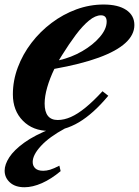

<svg xmlns="http://www.w3.org/2000/svg" viewBox="-33 -554 600 828"><path d="M178 10.5Q109 10.5 65.8 -33.2Q22.5 -77 22.5 -147Q22.5 -206.5 43.8 -263.2Q65 -320 102.5 -369Q140 -418 189.5 -455.2Q239 -492.5 296.2 -513.5Q353.5 -534.5 414 -534.5Q476.5 -534.5 511.5 -511Q546.5 -487.5 546.5 -446Q546.5 -404 508 -368.8Q469.5 -333.5 392.8 -305.5Q316 -277.5 201.5 -257Q181.5 -215.5 170.5 -177Q159.5 -138.5 159.5 -107.5Q159.5 -36.5 216 -36.5Q243.5 -36.5 272.8 -49.5Q302 -62.5 335.5 -89.8Q369 -117 409 -160.5L434 -141Q370 -64 307.5 -26.8Q245 10.5 178 10.5ZM221 -294Q274.5 -306 321.5 -333.2Q368.5 -360.5 397.8 -394.8Q427 -429 427 -461Q427 -488 402.5 -488Q378.5 -488 351 -465.5Q323.5 -443 294.2 -404Q265 -365 234.5 -316ZM72.5 253.5Q32.5 253.5 9.8 232.8Q-13 212 -13 182Q-13 155.5 7 124.5Q27 93.5 71.5 61.2Q116 29 190 0H247Q179.5 36.5 143.8 75.2Q108 114 108 144.5Q108 161.5 119.2 172Q130.5 182.5 153.5 182.5Q167.5 182.5 183.2 177.8Q199 173 223 160.5L228.5 184Q188 218 147.8 235.8Q107.5 253.5 72.5 253.5Z"/></svg>

Font: Libre Caslon Text
Style: Italic
Weight: 400
Italic angle: -22.583°
Designer: Pablo Impallari, Rodrigo Fuenzalida, Katja Schimmel
Foundry: Pablo Impallari, Rodrigo Fuenzalida
Version: Version 2.000